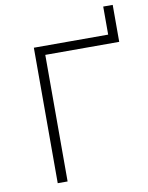

<svg xmlns="http://www.w3.org/2000/svg" viewBox="-92 -911 754 977"><g transform="rotate(-10 285.0 -422.5)"><path d="M126 -700H510V-845H559V-654H177V0H126Z"/></g></svg>

Font: Hilab Light
Style: Regular
Weight: 300
Designer: Cristianderson Lima
Foundry: Cristianderson
Version: Version 1.0